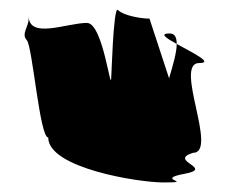

<svg xmlns="http://www.w3.org/2000/svg" viewBox="-20 -564 485 402"><path d="M36 -480C48 -468 63 -276 81 -276C81 -212 270 -182 322 -182C392 -182 300 -188 366 -200C431 -212 330 -227 384 -244C438 -244 343 -432 397 -432C429 -432 382 -454 350 -472C350 -454 342 -427 334 -400L293 -525C276 -525 239 -531 227 -543C217 -555 213 -389 213 -406C213 -356 197 -516 162 -516C120 -516 40 -481 40 -531V-525C40 -508 24 -493 36 -480ZM335 -494C313 -494 328 -484 350 -472C350 -486 346 -494 335 -494Z"/></svg>

Font: bitstorm
Style: excn
Weight: 400
Version: Version 0.2